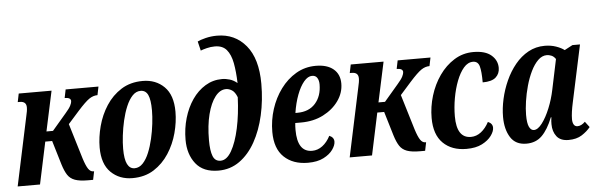

<svg xmlns="http://www.w3.org/2000/svg" viewBox="-49 -937 3460 1113"><g transform="rotate(-5 1680.5 -380.0)"><path d="M14 0 99 -400Q103 -417 105 -429Q107 -441 107 -452Q107 -487 69 -487H57L67 -536H258L208 -303H246L328 -399Q350 -424 358 -440Q366 -456 366 -466Q366 -487 330 -487L340 -536H531L521 -487Q496 -487 472.5 -471Q449 -455 405 -406L341 -334L403 -129Q417 -85 429.5 -67Q442 -49 458 -49H463L453 0H423Q375 0 347.5 -10Q320 -20 305 -43Q290 -66 278 -105L236 -245H196L144 0Z M682 10Q606 10 556.5 -38.5Q507 -87 507 -183Q507 -243 524 -307Q541 -371 576 -425Q611 -479 664 -512.5Q717 -546 789 -546Q865 -546 914 -497.5Q963 -449 963 -352Q963 -292 946 -228.5Q929 -165 894 -111Q859 -57 806.5 -23.5Q754 10 682 10ZM699 -46Q726 -46 747 -68.5Q768 -91 783 -127.5Q798 -164 808 -207.5Q818 -251 823 -294Q828 -337 828 -371Q828 -434 814.5 -462Q801 -490 772 -490Q745 -490 724 -467.5Q703 -445 687.5 -408Q672 -371 662 -327.5Q652 -284 647 -241Q642 -198 642 -164Q642 -103 656.5 -74.5Q671 -46 699 -46Z M1182 10Q1094 10 1050.5 -45Q1007 -100 1007 -184Q1007 -250 1024.5 -310Q1042 -370 1074 -416.5Q1106 -463 1150.5 -490Q1195 -517 1248 -517Q1270 -517 1293 -510Q1316 -503 1336 -486Q1334 -553 1324.5 -603Q1315 -653 1291.5 -681Q1268 -709 1223 -709Q1199 -709 1175.5 -703Q1152 -697 1140 -692L1127 -746Q1142 -754 1174 -762Q1206 -770 1241 -770Q1345 -770 1409 -693Q1473 -616 1473 -470Q1473 -374 1453.5 -287.5Q1434 -201 1396.5 -134Q1359 -67 1305 -28.5Q1251 10 1182 10ZM1199 -46Q1235 -46 1263 -94.5Q1291 -143 1308.5 -224Q1326 -305 1330 -404Q1318 -435 1300.5 -446Q1283 -457 1266 -457Q1231 -457 1203 -421Q1175 -385 1158.5 -320.5Q1142 -256 1142 -170Q1142 -109 1154.5 -77.5Q1167 -46 1199 -46Z M1703 10Q1616 10 1564 -39.5Q1512 -89 1512 -186Q1512 -254 1532.5 -318Q1553 -382 1591 -433.5Q1629 -485 1681 -515.5Q1733 -546 1796 -546Q1862 -546 1898.5 -515.5Q1935 -485 1935 -431Q1935 -377 1902 -330.5Q1869 -284 1812.5 -255Q1756 -226 1683 -226H1649Q1648 -218 1647.5 -207Q1647 -196 1647 -186Q1647 -57 1733 -57Q1765 -57 1792.5 -77.5Q1820 -98 1839 -135Q1866 -124 1866 -99Q1866 -78 1848 -52.5Q1830 -27 1794 -8.5Q1758 10 1703 10ZM1655 -284H1666Q1734 -284 1771.5 -326.5Q1809 -369 1809 -437Q1809 -460 1799.5 -475Q1790 -490 1770 -490Q1745 -490 1722 -462.5Q1699 -435 1681.5 -388.5Q1664 -342 1655 -284Z M1946 0 2031 -400Q2035 -417 2037 -429Q2039 -441 2039 -452Q2039 -487 2001 -487H1989L1999 -536H2190L2140 -303H2178L2260 -399Q2282 -424 2290 -440Q2298 -456 2298 -466Q2298 -487 2262 -487L2272 -536H2463L2453 -487Q2428 -487 2404.5 -471Q2381 -455 2337 -406L2273 -334L2335 -129Q2349 -85 2361.5 -67Q2374 -49 2390 -49H2395L2385 0H2355Q2307 0 2279.5 -10Q2252 -20 2237 -43Q2222 -66 2210 -105L2168 -245H2128L2076 0Z M2625 10Q2540 10 2489.5 -39.5Q2439 -89 2439 -186Q2439 -251 2458.5 -315Q2478 -379 2514.5 -431Q2551 -483 2601.5 -514.5Q2652 -546 2713 -546Q2782 -546 2817 -516Q2852 -486 2852 -442Q2852 -408 2828.5 -387Q2805 -366 2752 -366Q2752 -430 2743.5 -460Q2735 -490 2706 -490Q2676 -490 2652 -462Q2628 -434 2610.5 -388.5Q2593 -343 2583.5 -289.5Q2574 -236 2574 -184Q2574 -57 2657 -57Q2689 -57 2716 -78Q2743 -99 2762 -135Q2789 -124 2789 -99Q2789 -78 2770.5 -52.5Q2752 -27 2716 -8.5Q2680 10 2625 10Z M2974 10Q2911 10 2881.5 -37Q2852 -84 2852 -156Q2852 -206 2864 -260Q2876 -314 2899 -365Q2922 -416 2955.5 -457Q2989 -498 3032.5 -522Q3076 -546 3128 -546Q3164 -546 3194 -535.5Q3224 -525 3242 -511L3289 -536H3333L3262 -204Q3256 -177 3252.5 -152Q3249 -127 3249 -108Q3249 -89 3256 -77Q3263 -65 3278 -65Q3300 -65 3322 -87L3347 -54Q3328 -30 3297 -10Q3266 10 3219 10Q3172 10 3150 -18.5Q3128 -47 3128 -90Q3128 -98 3128.5 -107.5Q3129 -117 3131 -130H3128Q3100 -60 3064.5 -25Q3029 10 2974 10ZM3024 -65Q3047 -65 3072 -98Q3097 -131 3118 -182.5Q3139 -234 3150 -288L3187 -464Q3176 -480 3162 -485.5Q3148 -491 3136 -491Q3108 -491 3084.5 -468Q3061 -445 3042.5 -407Q3024 -369 3011.5 -324Q2999 -279 2992.5 -235Q2986 -191 2986 -156Q2986 -107 2996.5 -86Q3007 -65 3024 -65Z"/></g></svg>

Font: Noto Serif ExtraCondensed
Style: Bold Italic
Weight: 700
Width: 2
Italic angle: -12°
Designer: Monotype Design Team
Foundry: Monotype Imaging Inc.
Version: Version 2.013; ttfautohint (v1.8.4.7-5d5b)